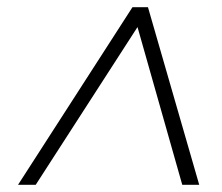

<svg xmlns="http://www.w3.org/2000/svg" viewBox="-20 -720 616 532"><path d="M30 -208 347 -700H390L532 -208H485L361 -645L79 -208Z"/></svg>

Font: DM Sans 17pt ExtraLight
Style: Italic
Weight: 250
Italic angle: -10°
Version: Version 4.004;gftools[0.9.30]